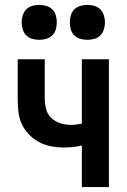

<svg xmlns="http://www.w3.org/2000/svg" viewBox="-20 -761 515 781"><path d="M313 0V-169Q295 -165 276.5 -163Q258 -161 240 -161Q214 -161 187.5 -166Q161 -171 138 -183.5Q115 -196 96.5 -215.5Q78 -235 67.5 -259Q57 -283 54.5 -309.5Q52 -336 52 -363V-520H162V-363Q162 -341 167 -319.5Q172 -298 187.5 -282.5Q203 -267 224.5 -260Q246 -253 268 -253Q279 -253 290.5 -254.5Q302 -256 313 -258V-520H423V0ZM335 -599Q321 -599 307 -603Q293 -607 282.5 -617Q272 -627 268 -641.5Q264 -656 264 -670Q264 -684 268 -698.5Q272 -713 282.5 -723Q293 -733 307 -737Q321 -741 335 -741Q350 -741 364 -737Q378 -733 388 -723Q398 -713 402.5 -698.5Q407 -684 407 -670Q407 -656 402.5 -641.5Q398 -627 388 -617Q378 -607 364 -603Q350 -599 335 -599ZM140 -599Q125 -599 111 -603Q97 -607 87 -617Q77 -627 72.5 -641.5Q68 -656 68 -670Q68 -684 72.5 -698.5Q77 -713 87 -723Q97 -733 111 -737Q125 -741 140 -741Q154 -741 168 -737Q182 -733 192.5 -723Q203 -713 207 -698.5Q211 -684 211 -670Q211 -656 207 -641.5Q203 -627 192.5 -617Q182 -607 168 -603Q154 -599 140 -599Z"/></svg>

Font: Iosevka QP
Style: Bold
Weight: 700
Designer: Belleve Invis
Foundry: Belleve Invis
Version: Version 20.0.0; ttfautohint (v1.8.4)